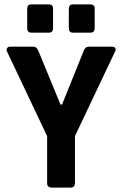

<svg xmlns="http://www.w3.org/2000/svg" viewBox="-20 -856 557 876"><path d="M104 -728V-816Q104 -836 123 -836H203Q222 -836 222 -817V-728Q222 -707 203 -707H123Q104 -707 104 -728ZM294 -728V-816Q294 -836 313 -836H393Q412 -836 412 -817V-728Q412 -707 393 -707H313Q294 -707 294 -728ZM301 0H216Q195 0 195 -21V-235L12 -621Q8 -630 12.5 -636.5Q17 -643 26 -643H132Q148 -643 156 -622L256 -379H263L361 -622Q368 -643 385 -643H491Q501 -643 505.5 -637Q510 -631 505 -621L322 -235V-21Q322 0 301 0Z"/></svg>

Font: Rajdhani
Style: Bold
Weight: 700
Designer: Satya Rajpurohit, Jyotish Sonowal
Foundry: Indian Type Foundry
Version: Version 1.201 February 1, 2022